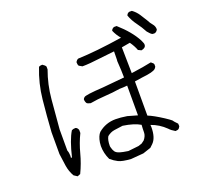

<svg xmlns="http://www.w3.org/2000/svg" viewBox="-148 -1015 1296 1231"><g transform="rotate(-20 500.0 -399.5)"><path d="M544 -8 616 -16 640 -24 659 -38Q679 -62 679 -86.5Q679 -111 681 -137Q639 -162 564 -173L506 -165Q479 -161 456 -142Q443 -121 443 -79L444 -72Q449 -51 457.5 -38.5Q466 -26 489 -19Q504 -14 544 -8ZM543 46Q484 42 459 29.5Q434 17 411 -3Q389 -49 389 -98Q389 -109 391 -122Q398 -165 417 -185Q468 -228 536 -228Q569 -228 613 -221L680 -202V-405Q654 -402 627 -402Q577 -394 525 -391Q473 -388 422 -379Q403 -383 397 -389Q389 -401 389 -417Q391 -423 398 -429Q408 -440 530 -447L679 -461Q679 -503 674 -575Q674 -579 675 -582L676 -640L577 -629Q501 -619 453 -619L432 -631Q426 -639 426 -656Q428 -662 434 -668Q440 -674 445 -675Q566 -679 748 -707Q724 -735 710 -768Q714 -781 729 -787H747Q827 -716 864 -646Q868 -635 871.5 -628.5Q875 -622 875 -614Q875 -592 844 -586L823 -596Q812 -626 790 -657Q788 -656 783 -656Q756 -652 732 -647L735 -470Q823 -482 872 -493Q876 -492 880 -487Q887 -484 891 -474V-458Q887 -450 882 -445Q866 -429 789 -421L736 -413V-180Q774 -165 837 -124Q867 -104 876 -96Q882 -86 904 -64L905 -46Q903 -41 898 -34.5Q893 -28 886 -27Q879 -26 872 -25Q846 -40 832 -56Q789 -98 734 -117L735 -102Q735 -29 702 3L683 21L629 39ZM183 33 160 18Q140 -16 133.5 -57.5Q127 -99 122 -141V-289Q129 -399 140 -506Q151 -613 190 -711Q198 -717 214 -717Q232 -706 236 -696V-677Q203 -587 194 -487.5Q185 -388 177 -289V-145Q184 -128 184 -107L183 -93H190Q216 -203 249 -257Q259 -263 275 -263Q288 -260 294 -243V-222Q266 -165 249 -100Q232 -35 203 25ZM962 -660H947Q937 -664 930.5 -672Q924 -680 916 -688Q897 -724 873 -756Q849 -788 835 -826Q840 -841 854 -845H872Q897 -827 913.5 -802Q930 -777 945 -752Q954 -733 968 -717Q982 -701 982 -679Q976 -665 962 -660Z"/></g></svg>

Font: Yozai
Style: Regular
Weight: 400
Designer: LXGW / Y.OzVox
Foundry: LXGW / Y.OzVox
Version: Version 0.861;October 22, 2024